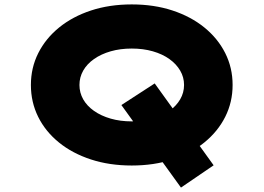

<svg xmlns="http://www.w3.org/2000/svg" viewBox="-20 -740 1194 870"><path d="M800 110 530 -264 681 -362 948 9ZM577 10Q476 10 392 -17.5Q308 -45 247 -94.5Q186 -144 153 -210.5Q120 -277 120 -355Q120 -433 153.5 -499.5Q187 -566 248 -615.5Q309 -665 392.5 -692.5Q476 -720 577 -720Q678 -720 761.5 -692.5Q845 -665 906 -615.5Q967 -566 1000.5 -499.5Q1034 -433 1034 -355Q1034 -277 1000.5 -210.5Q967 -144 906 -94.5Q845 -45 761.5 -17.5Q678 10 577 10ZM577 -190Q629 -190 672.5 -202.5Q716 -215 747.5 -237.5Q779 -260 796.5 -290Q814 -320 814 -355Q814 -390 796.5 -420Q779 -450 747.5 -472.5Q716 -495 672.5 -507.5Q629 -520 577 -520Q525 -520 481.5 -507.5Q438 -495 406 -472.5Q374 -450 357 -420Q340 -390 340 -355Q340 -320 357 -290Q374 -260 406 -237.5Q438 -215 481.5 -202.5Q525 -190 577 -190Z"/></svg>

Font: Lexend Zetta Black
Style: Regular
Weight: 900
Designer: Bonnie Shaver-Troup, Thomas Jockin
Foundry: Lexend
Version: Version 1.007